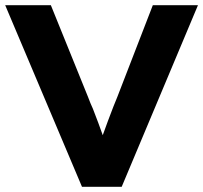

<svg xmlns="http://www.w3.org/2000/svg" viewBox="-25 -720 783 740"><path d="M-5 -700H171L314 -347Q324 -320 333 -301Q356 -242 371 -199Q391 -255 412 -309L427 -346L564 -700H738L444 0H291Z"/></svg>

Font: Lexend Exa HM Xlight
Style: Bold
Weight: 700
Designer: Bonnie Shaver-Troup, Thomas Jockin, Octavio Pardo
Foundry: Lexend
Version: Version 1.091